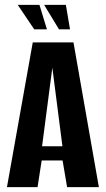

<svg xmlns="http://www.w3.org/2000/svg" viewBox="-20 -764 432 784"><path d="M8.4 0 113.8 -591H280L383.7 0H254L235.5 -108.9H150.2L133.4 0ZM151.8 -166.8H234.9L193.7 -487.6ZM265.9 -644.1H220.9L160.3 -744H249ZM171.6 -644.1H119.8L52.5 -744H141.1Z"/></svg>

Font: Alumni Sans Thin
Style: Regular
Weight: 100
Designer: Robert E. Leuschke
Foundry: Robert E. Leuschke
Version: Version 1.018